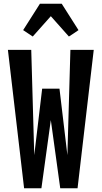

<svg xmlns="http://www.w3.org/2000/svg" viewBox="-20 -1000 540 1020"><path d="M108 0 22 -735H146L162 -176L204 -529H296L338 -176L354 -735H478L392 0H300L250 -362L200 0ZM346 -806 250 -914 154 -806 103 -840 192 -980H308L397 -840Q384 -831 371.5 -822.5Q359 -814 346 -806Z"/></svg>

Font: Iosevka SS18 Extrabold
Style: Regular
Weight: 800
Monospace: yes
Designer: Belleve Invis
Foundry: Belleve Invis
Version: Version 25.1.1; ttfautohint (v1.8.4)